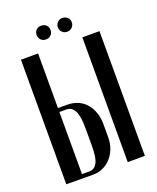

<svg xmlns="http://www.w3.org/2000/svg" viewBox="-152 -921 828 1011"><g transform="rotate(-20 262.0 -415.5)"><path d="M188 -393Q223 -393 250 -381Q277 -369 295.5 -347Q314 -325 324 -296Q334 -267 334 -232V-157Q334 -124 323 -95Q312 -66 293 -45Q274 -24 248.5 -12Q223 0 194 0L42 -1V-699H138V-393ZM482 -699V0H386V-699ZM238 -245Q238 -312 222.5 -341.5Q207 -371 177 -371H138V-23H181Q207 -23 222.5 -49.5Q238 -76 238 -144ZM164 -793Q164 -810 175 -820.5Q186 -831 203 -831Q220 -831 231 -820.5Q242 -810 242 -793Q242 -776 231 -765Q220 -754 203 -754Q186 -754 175 -765Q164 -776 164 -793ZM283 -793Q283 -809 294 -820Q305 -831 321 -831Q338 -831 349.5 -820.5Q361 -810 361 -793Q361 -776 349.5 -765Q338 -754 321 -754Q305 -754 294 -765Q283 -776 283 -793Z"/></g></svg>

Font: Moniqa Narrow Heading
Style: Bold
Weight: 700
Width: 4
Designer: Rajesh Rajput
Foundry: Rajesh Rajput
Version: Version 1.000